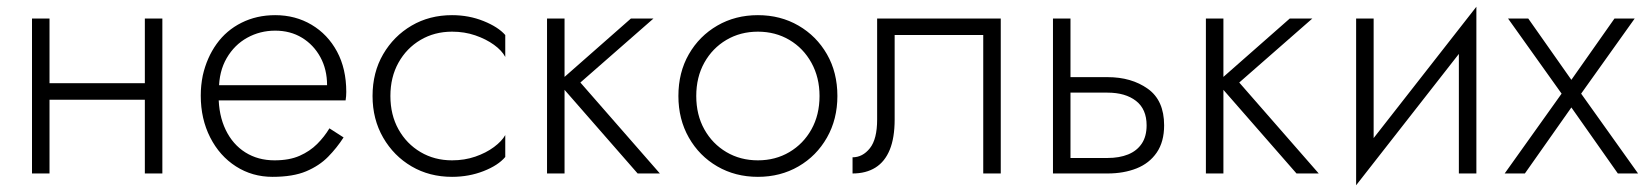

<svg xmlns="http://www.w3.org/2000/svg" viewBox="-20 -515 4903 570"><path d="M106 -219H442V-268H106ZM410 -460V0H462V-460ZM75 -460V0H127V-460Z M609 -217H1006Q1007 -223 1007.5 -229.5Q1008 -236 1008 -242Q1008 -311 980.5 -362Q953 -413 905 -441.5Q857 -470 797 -470Q742 -470 697 -447.5Q652 -425 623 -384.5Q594 -344 582 -291Q579 -276 577.5 -261.5Q576 -247 576 -231Q576 -162 604 -107Q632 -52 680.5 -21Q729 10 789 10Q850 10 889 -6.5Q928 -23 954 -49.5Q980 -76 1000 -107L958 -134Q943 -109 921.5 -87.5Q900 -66 869.5 -52.5Q839 -39 795 -39Q746 -39 708.5 -62.5Q671 -86 650 -129.5Q629 -173 629 -231L630 -249Q630 -303 653 -342.5Q676 -382 714 -403Q752 -424 797 -424Q842 -424 876.5 -403Q911 -382 931 -345.5Q951 -309 951 -262H609Z M1139 -230Q1139 -286 1163 -329Q1187 -372 1228.5 -396.5Q1270 -421 1322 -421Q1359 -421 1391 -410Q1423 -399 1446.5 -382Q1470 -365 1480 -346V-411Q1459 -435 1415.5 -452.5Q1372 -470 1322 -470Q1255 -470 1202 -439Q1149 -408 1117.5 -354Q1086 -300 1086 -230Q1086 -161 1117.5 -106.5Q1149 -52 1202 -21Q1255 10 1322 10Q1372 10 1415.5 -7Q1459 -24 1480 -49V-114Q1470 -96 1446.5 -78.5Q1423 -61 1391 -50Q1359 -39 1322 -39Q1270 -39 1228.5 -63.5Q1187 -88 1163 -131Q1139 -174 1139 -230Z M1604 -460V0H1656V-460ZM1853 -460 1637 -270 1873 0H1939L1703 -270L1920 -460Z M1994 -230Q1994 -161 2025 -106.5Q2056 -52 2109.5 -21Q2163 10 2230 10Q2297 10 2350.5 -21Q2404 -52 2435 -106.5Q2466 -161 2466 -230Q2466 -300 2435 -354Q2404 -408 2350.5 -439Q2297 -470 2230 -470Q2163 -470 2109.5 -439Q2056 -408 2025 -354Q1994 -300 1994 -230ZM2047 -230Q2047 -286 2071 -329Q2095 -372 2136.5 -396.5Q2178 -421 2230 -421Q2282 -421 2323.5 -396.5Q2365 -372 2389 -328.5Q2413 -285 2413 -230Q2413 -174 2389 -131Q2365 -88 2323.5 -63.5Q2282 -39 2230 -39Q2178 -39 2136.5 -63.5Q2095 -88 2071 -131Q2047 -174 2047 -230Z M2951 -460H2584V-160Q2584 -102 2562.5 -75Q2541 -48 2511 -48V0Q2551 0 2579 -17.5Q2607 -35 2621.5 -70.5Q2636 -106 2636 -160V-411H2899V0H2951Z M3106 -460V0H3158V-460ZM3135 -240H3268Q3321 -240 3352.5 -215.5Q3384 -191 3384 -143Q3384 -110 3369.5 -88.5Q3355 -67 3329 -56.5Q3303 -46 3268 -46H3135V0H3268Q3316 0 3354 -15Q3392 -30 3414 -62Q3436 -94 3436 -143Q3436 -217 3387.5 -251.5Q3339 -286 3268 -286H3135Z M3560 -460V0H3612V-460ZM3809 -460 3593 -270 3829 0H3895L3659 -270L3876 -460Z M4358 -415 4363 -495 4011 -45 4006 35ZM4058 -460H4006V35L4058 -39ZM4363 -495 4311 -421V0H4363Z M4773 -460 4645 -278 4517 -460H4457L4616 -237L4447 0H4507L4645 -196L4783 0H4843L4674 -237L4833 -460Z"/></svg>

Font: Jost Light
Style: Regular
Weight: 300
Version: Version 3.710